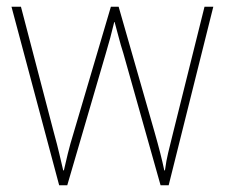

<svg xmlns="http://www.w3.org/2000/svg" viewBox="-20 -547 665 568"><path d="M345 -389Q337 -414 331.5 -435.5Q326 -457 319 -482H318Q312 -457 306 -434.5Q300 -412 293 -389L179 1H155L14 -527H42L139 -156Q150 -116 155.5 -92Q161 -68 167 -43H169Q174 -65 180.5 -92Q187 -119 199 -158L308 -527H331L437 -157Q447 -122 454 -94.5Q461 -67 466 -43H468Q472 -73 477.5 -95Q483 -117 492 -154L585 -527H611L479 1H455Z"/></svg>

Font: Noto Sans Bengali SemiCondensed Thin
Style: Regular
Weight: 100
Width: 4
Designer: Joana Ranito - Universal Thirst; Jelle Bosma - Monotype Design Team
Foundry: Universal Thirst ehf.
Version: Version 3.000; ttfautohint (v1.8.4.7-5d5b)